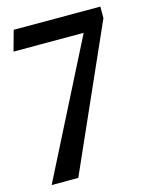

<svg xmlns="http://www.w3.org/2000/svg" viewBox="-106 -566 644 822"><g transform="rotate(-15 216.5 -155.0)"><path d="M35 -497H419V-446L138 187H20L321 -407H10Z"/></g></svg>

Font: Rosario SemiBold
Style: Regular
Weight: 600
Designer: Hector Gatti
Foundry: Omnibus Type
Version: Version 1.101; ttfautohint (v1.8.1.43-b0c9)